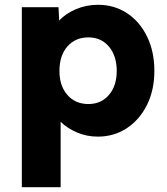

<svg xmlns="http://www.w3.org/2000/svg" viewBox="-20 -561 698 801"><path d="M71 220V-531H224L227 -475Q253 -504 296.5 -522.5Q340 -541 389 -541Q457 -541 510 -506Q563 -471 593.5 -408.5Q624 -346 624 -265Q624 -186 593.5 -124Q563 -62 509.5 -26.5Q456 9 388 9Q342 9 301 -8.5Q260 -26 233 -53V220ZM349 -127Q402 -127 434.5 -165Q467 -203 467 -265Q467 -328 434.5 -366.5Q402 -405 349 -405Q294 -405 261 -367Q228 -329 228 -265Q228 -203 261 -165Q294 -127 349 -127Z"/></svg>

Font: Readex Pro
Style: Bold
Weight: 700
Designer: Bonnie Shaver-Troup, Thomas Jockin
Foundry: Lexend
Version: Version 1.203; ttfautohint (v1.8.3)